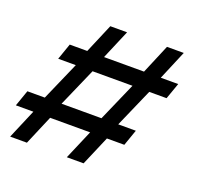

<svg xmlns="http://www.w3.org/2000/svg" viewBox="-128 -837 1018 974"><g transform="rotate(20 381.0 -350.0)"><path d="M700.5 -454.5H607L515.5 -246H610.5L580 -159H486L418 0H327.5L395.5 -159H179.5L112 0H21.5L89 -159H-5.5L25 -246H119L210.5 -454.5H115.5L146 -542H240.5L307.5 -700H398L331 -542H547L613.5 -700H704L637.5 -542H731.5ZM425 -246 516.5 -454.5H301L209.5 -246Z"/></g></svg>

Font: Urbanist Medium
Style: Italic
Weight: 500
Italic angle: -8°
Designer: Corey Hu
Foundry: Corey Hu
Version: Version 1.330; ttfautohint (v1.8.4.7-5d5b)